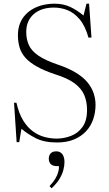

<svg xmlns="http://www.w3.org/2000/svg" viewBox="-20 -757 590 1039"><path d="M288 14Q219 14 174 -9Q129 -32 96 -60L84 12H70L56 -201H69Q82 -143 105.5 -105Q129 -67 159 -45.5Q189 -24 222 -15.5Q255 -7 286 -7Q326 -7 364 -21.5Q402 -36 426.5 -70Q451 -104 451 -161Q451 -207 436 -242.5Q421 -278 383.5 -306Q346 -334 278 -355Q218 -375 178.5 -397.5Q139 -420 117 -445Q95 -470 86 -500.5Q77 -531 77 -566Q77 -601 87.5 -628.5Q98 -656 117 -676.5Q136 -697 161 -710.5Q186 -724 215.5 -730.5Q245 -737 275 -737Q323 -737 360 -719.5Q397 -702 432 -673L448 -737H462L475 -554L459 -553Q441 -617 411 -652.5Q381 -688 345.5 -702Q310 -716 272 -716Q203 -716 162.5 -680.5Q122 -645 122 -584Q122 -544 136.5 -512.5Q151 -481 188.5 -455.5Q226 -430 294 -407Q353 -387 392.5 -362.5Q432 -338 454.5 -310Q477 -282 487 -251.5Q497 -221 497 -190Q497 -149 484.5 -112Q472 -75 446 -47Q420 -19 381 -2.5Q342 14 288 14ZM259 262 248 250Q268 229 279 210.5Q290 192 295 174.5Q300 157 299 142H291Q265 142 254.5 131Q244 120 244 101Q244 91 248 82Q252 73 261 67.5Q270 62 283 62Q300 62 310 70Q320 78 324.5 91Q329 104 329 119Q329 139 323 162.5Q317 186 302 211Q287 236 259 262Z"/></svg>

Font: Literata 60pt ExtraLight
Style: Regular
Weight: 250
Designer: Latin by Veronika Burian and Jose Scaglione. Greek by Irene Vlachou. Cyrillic by Vera Evstafieva.
Foundry: TypeTogether
Version: Version 3.103;gftools[0.9.29]